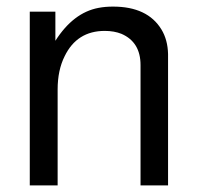

<svg xmlns="http://www.w3.org/2000/svg" viewBox="-20 -559 596 579"><path d="M69.8 -523.9H147V-436Q201.2 -521 276.9 -535.2Q296.9 -539.1 320.8 -539.1Q424.8 -539.1 466.8 -470.2Q485.8 -439 486.8 -396V0H403.8V-362.8Q403.8 -432.1 346.2 -457Q324.2 -465.8 295.9 -465.8Q211.9 -465.8 174.8 -389.2Q153.8 -347.2 153.8 -289.1V0H69.8Z"/></svg>

Font: SolaimanLipiNormal
Style: Normal
Weight: 400
Designer: Solaiman Karim
Version: Version 1.6.1 ; ttfautohint (v1.5.65-e2d9)